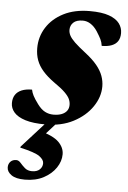

<svg xmlns="http://www.w3.org/2000/svg" viewBox="-67 -515 537 808"><g transform="rotate(5 202.0 -111.0)"><path d="M68.5 254Q30.5 254 11.5 240.5Q-7.5 227 -7.5 208.5Q-7.5 194 1.5 184.5Q10.5 175 26 175Q36 175 44.8 185.2Q53.5 195.5 65.2 205.8Q77 216 95.5 216Q116.5 216 128 205.2Q139.5 194.5 139.5 178.5Q139.5 163.5 120 149.5Q100.5 135.5 38 121.5L39 117L159.5 -16.5H202L91.5 106.5L111 43Q172 59.5 195 82.8Q218 106 218 134Q218 163.5 199.5 191Q181 218.5 147.8 236.2Q114.5 254 68.5 254ZM66 -126Q68.5 -113.5 75 -100.8Q81.5 -88 97 -67Q112.5 -46 129 -37.5Q145.5 -29 164.5 -29Q185.5 -29 199.8 -34.8Q214 -40.5 221.5 -50.8Q229 -61 229 -75.5Q229 -88.5 223.5 -100.5Q218 -112.5 202.5 -127.8Q187 -143 156.5 -164Q126.5 -185.5 108 -206.8Q89.5 -228 81 -251.2Q72.5 -274.5 72.5 -302Q72.5 -350 97.5 -389.5Q122.5 -429 169 -452.8Q215.5 -476.5 280 -476.5Q331 -476.5 361.2 -465.5Q391.5 -454.5 405 -436.2Q418.5 -418 418.5 -395.5Q418.5 -375 410 -361.8Q401.5 -348.5 384.5 -341.8Q367.5 -335 342 -335Q340 -350.5 333.8 -363Q327.5 -375.5 315.5 -394.5Q303 -413.5 287.2 -423.8Q271.5 -434 254 -434Q227 -434 214 -421.5Q201 -409 201 -390.5Q201 -378.5 207 -366.8Q213 -355 229.2 -339.2Q245.5 -323.5 276.5 -299.5Q307.5 -275.5 325.5 -253.5Q343.5 -231.5 351.5 -209.5Q359.5 -187.5 359.5 -165Q359.5 -120 331.2 -78.8Q303 -37.5 252.5 -11.2Q202 15 135 15Q82.5 15 49.8 4.8Q17 -5.5 1.8 -23Q-13.5 -40.5 -13.5 -62.5Q-13.5 -83 -4.5 -97Q4.5 -111 22.2 -118.5Q40 -126 66 -126Z"/></g></svg>

Font: Newsreader 36pt ExtraBold
Style: Italic
Weight: 800
Italic angle: -17°
Designer: Hugues Gentile
Foundry: Production Type
Version: Version 1.003